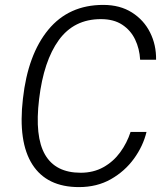

<svg xmlns="http://www.w3.org/2000/svg" viewBox="-20 -753 684 783"><path d="M302 10Q171 10 112 -82.2Q53 -174.5 73.5 -350.5Q93.5 -530.5 177 -631.8Q260.5 -733 401 -733Q469.5 -733 518.2 -702Q567 -671 592.2 -620.2Q617.5 -569.5 616.5 -509.5H551.5Q549 -554.5 531 -592Q513 -629.5 478.5 -652.2Q444 -675 391.5 -675Q282 -675 220 -589.8Q158 -504.5 139.5 -349Q121 -196 163.8 -122.2Q206.5 -48.5 309 -48.5Q361 -48.5 401.8 -71.2Q442.5 -94 470.2 -132Q498 -170 512.5 -215H577.5Q563.5 -157 526.2 -105.8Q489 -54.5 432.2 -22.2Q375.5 10 302 10Z"/></svg>

Font: Public Sans ExtraLight
Style: Italic
Weight: 200
Italic angle: -8°
Designer: The Public Sans project authors (U.S. Web Design System). Libre Franklin designed by Pablo Impallari and Rodrigo Fuenzal
Version: Version 1.007; ttfautohint (v1.8.1) -l 8 -r 50 -G 200 -x 14 